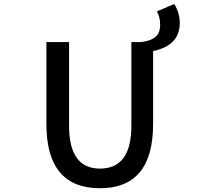

<svg xmlns="http://www.w3.org/2000/svg" viewBox="-20 -952 1040 984"><path d="M784.2 -893.6 873 -931.6Q901.4 -885.7 901.4 -834Q901.4 -718.8 764.6 -690.4V-316.4Q764.6 12.7 492.2 12.7Q217.8 12.7 217.8 -316.4V-736.3H334V-307.6Q334 -87.9 492.2 -87.9Q653.3 -87.9 653.3 -307.6V-736.3H702.1Q749 -741.2 774.9 -761.2Q800.8 -781.2 800.8 -826.2Q800.8 -863.3 784.2 -893.6Z"/></svg>

Font: Gen Shin Gothic Monospace Medium
Style: Regular
Weight: 500
Designer: [Source Han Sans]
Ryoko NISHIZUKA  (kana & ideographs); Paul D. Hunt (Latin, Greek & Cyrillic); Wenlong ZHANG  (bopomofo
Version: Version 1.002.20150607